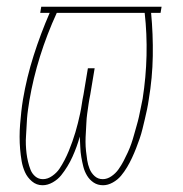

<svg xmlns="http://www.w3.org/2000/svg" viewBox="-20 -540 540 568"><path d="M106 8Q88 8 74.5 -3.5Q61 -15 54 -30.5Q47 -46 44 -63.5Q41 -81 39.5 -99Q38 -117 38 -135.5Q38 -154 39.5 -172.5Q41 -191 43 -209.5Q45 -228 48 -246Q59 -311 79.5 -375.5Q100 -440 127 -502H99L102 -520H458L455 -502H427Q433 -439 432 -374.5Q431 -310 420 -245Q418 -231 415 -216.5Q412 -202 408.5 -187.5Q405 -173 401.5 -158.5Q398 -144 393 -129.5Q388 -115 382.5 -101Q377 -87 370.5 -73Q364 -59 356 -45.5Q348 -32 338 -20Q328 -8 313.5 0Q299 8 285 8Q269 8 257 0Q245 -8 237.5 -20.5Q230 -33 226.5 -47Q223 -61 220.5 -75.5Q218 -90 217.5 -105.5Q217 -121 216 -136Q212 -121 206.5 -106Q201 -91 194.5 -76.5Q188 -62 179.5 -48Q171 -34 161 -21.5Q151 -9 136 -0.5Q121 8 106 8ZM284 -10Q297 -10 309.5 -18.5Q322 -27 330.5 -39Q339 -51 345.5 -63.5Q352 -76 358 -89Q364 -102 368.5 -115Q373 -128 376.5 -141Q380 -154 384 -167.5Q388 -181 391 -194.5Q394 -208 396.5 -221Q399 -234 402 -248Q412 -312 413.5 -376Q415 -440 408 -502H148Q119 -439 98.5 -373.5Q78 -308 67 -243Q65 -230 63 -216.5Q61 -203 60 -190Q59 -177 58.5 -164Q58 -151 57 -138Q56 -125 56.5 -112Q57 -99 58.5 -86.5Q60 -74 63 -61.5Q66 -49 70.5 -37.5Q75 -26 84.5 -18Q94 -10 107 -10Q121 -10 134.5 -19.5Q148 -29 156 -41Q164 -53 171 -66.5Q178 -80 183.5 -93.5Q189 -107 194 -121Q199 -135 203 -148.5Q207 -162 210.5 -176Q214 -190 217 -204Q220 -218 222 -232Q224 -246 227 -260L240 -338H260L247 -260Q244 -246 242 -232Q240 -218 238 -204Q236 -190 235.5 -176Q235 -162 234 -148Q233 -134 233 -120.5Q233 -107 234.5 -93Q236 -79 238 -66Q240 -53 245 -40.5Q250 -28 260 -19Q270 -10 284 -10Z"/></svg>

Font: Iosevka Term Curly Thin
Style: Italic
Weight: 100
Italic angle: -9°
Designer: Belleve Invis
Foundry: Belleve Invis
Version: Version 32.3.0